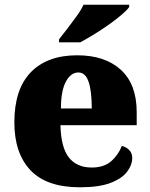

<svg xmlns="http://www.w3.org/2000/svg" viewBox="-20 -786 638 816"><path d="M320 10Q178 10 109.5 -62.5Q41 -135 41 -266Q41 -407 111 -479Q181 -551 308 -551Q426 -551 493.5 -489.5Q561 -428 561 -309V-254H237Q239 -160 272.5 -117Q306 -74 370 -74Q421 -74 451.5 -100Q482 -126 498 -166Q517 -161 529.5 -148Q542 -135 542 -115Q542 -85 520 -56Q498 -27 449.5 -8.5Q401 10 320 10ZM370 -325Q370 -399 356.5 -438.5Q343 -478 313 -478Q281 -478 260 -439Q239 -400 239 -325ZM231 -619Q246 -638 266 -664Q286 -690 305.5 -717Q325 -744 335 -766H529V-756Q520 -743 496.5 -723Q473 -703 442 -681Q411 -659 379 -639.5Q347 -620 321 -606H231Z"/></svg>

Font: Noto Serif Tamil Black
Style: Regular
Weight: 900
Designer: Indian Type Foundry, Tom Grace, and the Monotype Design Team
Foundry: Monotype Imaging Inc.
Version: Version 2.004; ttfautohint (v1.8.4.7-5d5b)